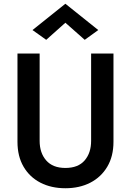

<svg xmlns="http://www.w3.org/2000/svg" viewBox="-20 -985 696 1022"><path d="M328 -864 226 -773 153 -825 328 -965 503 -825 431 -773ZM73 -700H191V-235Q191 -171 226 -131Q261 -91 328 -91Q396 -91 430.5 -131Q465 -171 465 -235V-700H584V-230Q584 -153 551 -97.5Q518 -42 460.5 -12.5Q403 17 328 17Q253 17 195.5 -12.5Q138 -42 105.5 -97.5Q73 -153 73 -230Z"/></svg>

Font: Jost* Medium
Style: Regular
Weight: 500
Version: Version 3.7